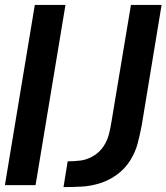

<svg xmlns="http://www.w3.org/2000/svg" viewBox="-83 -755 679 783"><path d="M176 8Q212 8 249.5 6Q287 4 324 -7.5Q361 -19 393.5 -42.5Q426 -66 447.5 -100Q469 -134 478.5 -170.5Q488 -207 495 -244L576 -735H451L372 -261Q368 -235 361.5 -208.5Q355 -182 339 -158Q323 -134 298 -119Q273 -104 246.5 -100.5Q220 -97 193 -97ZM-63 0H62L184 -735H59Z"/></svg>

Font: Iosevka Sparkle Oblique
Style: Bold
Weight: 700
Italic angle: -9°
Designer: Belleve Invis
Foundry: Belleve Invis
Version: Version 4.5.0; ttfautohint (v1.8.3)